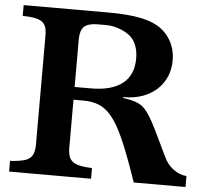

<svg xmlns="http://www.w3.org/2000/svg" viewBox="-53 -816 936 873"><g transform="rotate(5 415.0 -380.0)"><path d="M404.8 -759.8Q470.2 -759.8 518.8 -753.7Q567.4 -747.6 601.1 -734.9Q655.8 -714.8 686.3 -670.4Q716.8 -626 716.8 -567.9Q716.8 -526.9 701.9 -492.9Q687 -459 659.7 -434.3Q632.3 -409.7 595 -396.2Q557.6 -382.8 512.2 -382.8H506.8V-378.9Q531.7 -375 549.8 -370.6Q567.9 -366.2 582 -358.6Q596.2 -351.1 608.6 -337.6Q621.1 -324.2 634.3 -302.2Q647.5 -280.3 663.8 -247.6Q680.2 -214.8 702.1 -168Q707.5 -157.2 710.2 -151.1Q712.9 -145 715.1 -140.9Q717.3 -136.7 720.2 -130.9Q734.4 -97.2 762.7 -75.2Q791 -53.2 825.2 -49.8V0H588.9Q559.6 -85.9 535.4 -146.7Q511.2 -207.5 488.8 -247.3Q466.3 -287.1 442.9 -309.6Q419.4 -332 392.3 -341.3Q365.2 -350.6 331.1 -351.1H283.2V-146Q281.7 -108.9 290.3 -88.4Q298.8 -67.9 323.5 -59.1Q348.1 -50.3 394 -48.8V0H20V-48.8Q65.9 -51.3 90.3 -59.8Q114.7 -68.4 123.5 -88.6Q132.3 -108.9 130.9 -146V-616.2Q131.8 -644 127.7 -662.1Q123.5 -680.2 111.6 -690.4Q99.6 -700.7 77.4 -705.3Q55.2 -710 20 -710.9V-759.8ZM356.9 -409.2Q452.1 -409.2 501.5 -448Q550.8 -486.8 550.8 -562Q550.8 -596.7 540 -623.5Q529.3 -650.4 507.8 -667Q486.8 -682.6 458.3 -692.4Q429.7 -702.1 400.9 -702.1H362.8Q331.1 -701.7 313 -692.9Q294.9 -684.1 288.3 -663.6Q281.7 -643.1 283.2 -606.9V-409.2Z"/></g></svg>

Font: BIZ UDPMincho
Style: Bold
Weight: 700
Designer: TypeBank Co., Ltd.
Foundry: Morisawa Inc.
Version: Version 1.06